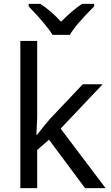

<svg xmlns="http://www.w3.org/2000/svg" viewBox="-20 -971 574 991"><path d="M171.9 -275.9 201.7 -314 235.8 -355 407.2 -536.1H509.8L293 -307.1L524.9 0H418.9L232.9 -250L171.9 -196.8V0H85V-759.8H171.9V-362.8L168 -275.9ZM127.9 -951.2H188Q243.7 -915 294.9 -858.9Q356.4 -920.4 403.8 -951.2H465.8V-938Q365.7 -837.9 340.8 -791H251Q221.7 -840.8 127.9 -938Z"/></svg>

Font: NotoSans
Style: Regular
Weight: 400
Designer: Monotype Design team
Foundry: Monotype Imaging Inc.
Version: Version 1.04; ttfautohint (v1.4.1)